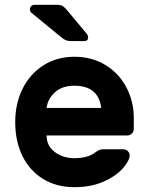

<svg xmlns="http://www.w3.org/2000/svg" viewBox="-20 -765 614 795"><path d="M417 -495.5C379.7 -518.5 336.7 -530 288 -530C239.3 -530 196.3 -518 159 -494C121.7 -470 93 -437.5 73 -396.5C53 -355.5 43 -310 43 -260C43 -206.7 53 -159.7 73 -119C93 -78.3 121.5 -46.7 158.5 -24C195.5 -1.3 238.7 10 288 10C334.7 10 375.3 2.2 410 -13.5C444.7 -29.2 471.2 -47.7 489.5 -69C507.8 -90.3 517 -108 517 -122C517 -128.7 514.3 -134.5 509 -139.5C503.7 -144.5 497.3 -147 490 -147H410C402 -147 395.7 -146 391 -144C386.3 -142 380.3 -138.3 373 -133C353 -117.7 324.7 -110 288 -110C256.7 -110 229.7 -118.5 207 -135.5C184.3 -152.5 173 -175.3 173 -204H507C514.3 -204 520.7 -206.7 526 -212C531.3 -217.3 534 -223.7 534 -231V-276C534 -322 523.8 -364.3 503.5 -403C483.2 -441.7 454.3 -472.5 417 -495.5ZM399 -318H173C175.7 -342 186.8 -363.3 206.5 -382C226.2 -400.7 253.3 -410 288 -410C354.7 -410 391.7 -379.3 399 -318ZM345 -611C345 -615 343.3 -619.3 340 -624L255 -726C247.7 -734 241.7 -739.2 237 -741.5C232.3 -743.8 226 -745 218 -745H123C117 -745 112.3 -743.2 109 -739.5C105.7 -735.8 104 -731 104 -725C104 -720.3 105.7 -716.3 109 -713L232 -612C239.3 -606 245.8 -601.7 251.5 -599C257.2 -596.3 264.7 -595 274 -595H329C339.7 -595 345 -600.3 345 -611Z"/></svg>

Font: Rubik
Style: Regular
Weight: 500
Designer: Hubert & Fischer
Foundry: Hubert & Fischer
Version: Version 1.100